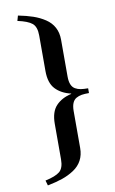

<svg xmlns="http://www.w3.org/2000/svg" viewBox="-101 -783 621 1033"><g transform="rotate(-10 210.0 -266.0)"><path d="M66 170Q122 158 145 139Q168 120 168 72V-122Q168 -187 199 -220Q230 -253 283 -265V-267Q230 -279 199 -312Q168 -345 168 -410V-604Q168 -652 145 -671Q122 -690 66 -702L74 -730Q120 -721 155 -709Q190 -697 219.5 -677.5Q249 -658 264.5 -629Q280 -600 280 -562V-360Q280 -334 287 -317Q294 -300 308 -292Q322 -284 338 -281.5Q354 -279 378 -279V-253Q354 -253 338 -250.5Q322 -248 308 -240Q294 -232 287 -215Q280 -198 280 -172V30Q280 68 264.5 97Q249 126 219.5 145.5Q190 165 155 177Q120 189 74 198Z"/></g></svg>

Font: Old Standard TT
Style: Bold
Weight: 700
Designer: Alexey Kryukov <alexios@thessalonica.org.ru>
Version: Version 2.2